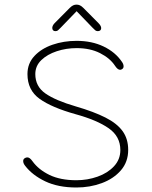

<svg xmlns="http://www.w3.org/2000/svg" viewBox="-20 -802 659 832"><path d="M311 10.5Q232 10.5 176 -16.2Q120 -43 89 -83.5Q80.5 -94 80.5 -104Q80.5 -112 86.5 -116Q92.5 -120 98 -120Q104 -120 109.5 -115.8Q115 -111.5 121 -103Q147 -67 194.2 -44Q241.5 -21 311 -21Q359 -21 402.8 -36.5Q446.5 -52 474 -81.5Q501.5 -111 501.5 -152Q501.5 -211 451 -246.2Q400.5 -281.5 308 -307Q204 -336 151.5 -373.8Q99 -411.5 99 -481Q99 -527 129 -559.2Q159 -591.5 207.5 -608.2Q256 -625 312 -625Q378 -625 429 -600.5Q480 -576 508 -534.5Q512 -529 513.8 -524Q515.5 -519 515.5 -514.5Q515.5 -507.5 510.5 -503.5Q505.5 -499.5 500.5 -499.5Q495 -499.5 489.2 -504.2Q483.5 -509 478 -517.5Q456.5 -550 413.5 -571.8Q370.5 -593.5 312 -593.5Q267 -593.5 226 -580Q185 -566.5 159 -541.5Q133 -516.5 133 -481Q133 -427.5 176.8 -397Q220.5 -366.5 308 -341Q387 -318 437.2 -292.5Q487.5 -267 511.5 -233.5Q535.5 -200 535.5 -152.5Q535.5 -100.5 504 -64Q472.5 -27.5 421.2 -8.5Q370 10.5 311 10.5ZM406.5 -702Q418.5 -690 418.5 -680Q418.5 -674 414.5 -670.5Q410.5 -667 404 -667Q397.5 -667 393 -670.5Q388.5 -674 381 -682L312 -753.5L242.5 -681.5Q235 -673.5 230.8 -670.2Q226.5 -667 219.5 -667Q213.5 -667 210 -670.8Q206.5 -674.5 206.5 -681Q206.5 -685.5 209 -691Q211.5 -696.5 217 -702L282 -767.5Q290 -775.5 297 -778.8Q304 -782 311.5 -782Q319.5 -782 326.5 -778.8Q333.5 -775.5 341.5 -767.5Z"/></svg>

Font: Sono ExtraLight Monospace ExtraLight
Style: Regular
Weight: 250
Version: Version 2.112